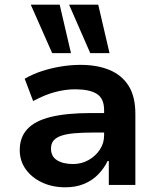

<svg xmlns="http://www.w3.org/2000/svg" viewBox="-20 -787 675 817"><path d="M258 10Q202 10 158 -11Q114 -32 89 -67.5Q64 -103 64 -148Q64 -203 96.5 -238Q129 -273 196.5 -289.5Q264 -306 369 -306H442V-223H377Q331 -223 297 -220Q263 -217 241 -209.5Q219 -202 208 -189Q197 -176 197 -155Q197 -121 223 -105Q249 -89 291 -89Q327 -89 357 -106Q387 -123 405 -150.5Q423 -178 423 -211V-318Q423 -368 392 -387.5Q361 -407 300 -407Q259 -407 215 -395.5Q171 -384 121 -357L85 -452Q120 -472 158.5 -484.5Q197 -497 239 -504Q281 -511 323 -511Q394 -511 446.5 -489Q499 -467 527.5 -421.5Q556 -376 556 -302V0H443V-102H438Q423 -71 398.5 -45.5Q374 -20 339 -5Q304 10 258 10ZM364 -561 274 -767H398L446 -561ZM202 -561 111 -767H234L282 -561Z"/></svg>

Font: Nunito Sans 7pt
Style: Bold
Weight: 700
Designer: Vernon Adams
Foundry: Vernon Adams
Version: Version 3.101;gftools[0.9.27]